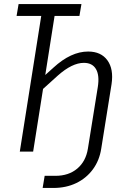

<svg xmlns="http://www.w3.org/2000/svg" viewBox="-20 -750 640 950"><path d="M191 180 201 120H254Q320 120 362.5 84Q405 48 415 -15L464 -320Q473 -377 455 -408Q437 -439 395 -439Q337 -439 266 -376L193 -310L144 0H78L184 -671H62L72 -730H383L373 -671H250L204 -379L244 -415Q331 -495 416 -495Q480 -495 511.5 -451.5Q543 -408 532 -334L481 -15Q472 44 439.5 88Q407 132 357 156Q307 180 244 180Z"/></svg>

Font: NKDuy Mono ExtraLight
Style: Italic
Weight: 200
Italic angle: -9°
Monospace: yes
Designer: NKDuy
Foundry: NKDuy
Version: Version 2.251; ttfautohint (v1.8.4.7-5d5b)